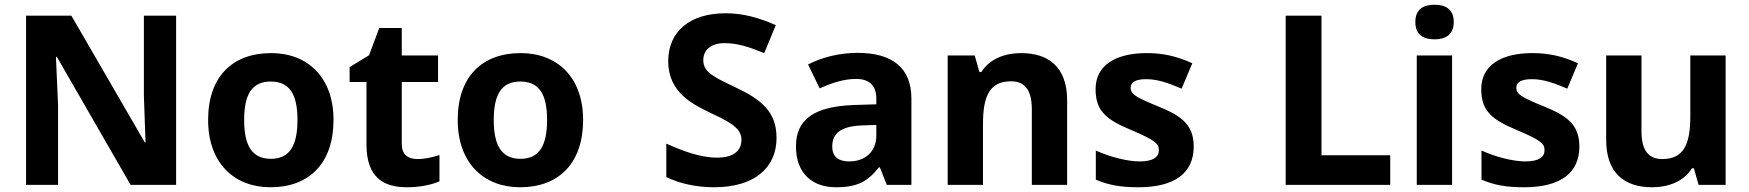

<svg xmlns="http://www.w3.org/2000/svg" viewBox="-20 -780 7378 810"><path d="M723 0V-714H587V-376C589 -310 592 -245 594 -179H591L281 -714H90V0H225V-336C222 -404 219 -472 216 -540H220L531 0Z M1387 -274C1387 -455 1277 -556 1124 -556C959 -556 858 -455 858 -274C858 -92 968 10 1121 10C1285 10 1387 -92 1387 -274ZM1010 -274C1010 -382 1043 -436 1122 -436C1202 -436 1235 -382 1235 -274C1235 -166 1202 -110 1123 -110C1043 -110 1010 -166 1010 -274Z M1740 -109C1701 -109 1675 -129 1675 -171V-434H1828V-546H1675V-662H1580L1537 -547L1455 -497V-434H1526V-171C1526 -30 1599 10 1697 10C1753 10 1802 -1 1834 -15V-126C1803 -116 1773 -109 1740 -109Z M2440 -274C2440 -455 2330 -556 2177 -556C2012 -556 1911 -455 1911 -274C1911 -92 2021 10 2174 10C2338 10 2440 -92 2440 -274ZM2063 -274C2063 -382 2096 -436 2175 -436C2255 -436 2288 -382 2288 -274C2288 -166 2255 -110 2176 -110C2096 -110 2063 -166 2063 -274Z M3256 -198C3256 -310 3191 -360 3082 -412C2992 -455 2947 -475 2947 -526C2947 -569 2979 -598 3036 -598C3090 -598 3138 -583 3204 -556L3253 -674C3179 -706 3115 -724 3041 -724C2892 -724 2799 -649 2799 -521C2799 -391 2903 -340 2969 -308C3048 -270 3108 -244 3108 -191C3108 -147 3079 -115 3005 -115C2933 -115 2859 -144 2791 -174V-33C2849 -5 2919 10 2993 10C3161 10 3256 -71 3256 -198Z M3598 -557C3521 -557 3447 -538 3389 -508L3438 -407C3489 -430 3539 -447 3592 -447C3645 -447 3677 -421 3677 -364V-340L3582 -337C3419 -331 3338 -279 3338 -163C3338 -45 3410 10 3507 10C3598 10 3641 -15 3688 -74H3692L3721 0H3825V-364C3825 -494 3744 -557 3598 -557ZM3619 -251 3677 -253V-208C3677 -138 3627 -99 3563 -99C3520 -99 3491 -116 3491 -162C3491 -214 3523 -248 3619 -251Z M4288 -556C4220 -556 4155 -532 4120 -476H4112L4092 -546H3978V0H4127V-257C4127 -373 4154 -437 4245 -437C4306 -437 4333 -397 4333 -319V0H4482V-356C4482 -496 4405 -556 4288 -556Z M5016 -162C5016 -259 4957 -294 4864 -332C4768 -371 4750 -384 4750 -410C4750 -434 4772 -446 4816 -446C4865 -446 4911 -429 4965 -406L5010 -513C4945 -543 4886 -556 4818 -556C4687 -556 4602 -505 4602 -404C4602 -311 4648 -275 4751 -232C4857 -187 4869 -173 4869 -146C4869 -118 4846 -99 4788 -99C4736 -99 4662 -118 4603 -145V-22C4658 1 4707 10 4783 10C4937 10 5016 -51 5016 -162Z M5404 0H5845V-125H5555V-714H5404Z M6032 -760C5987 -760 5951 -743 5951 -687C5951 -632 5987 -614 6032 -614C6076 -614 6113 -632 6113 -687C6113 -743 6076 -760 6032 -760ZM6106 -546H5957V0H6106Z M6643 -162C6643 -259 6584 -294 6491 -332C6395 -371 6377 -384 6377 -410C6377 -434 6399 -446 6443 -446C6492 -446 6538 -429 6592 -406L6637 -513C6572 -543 6513 -556 6445 -556C6314 -556 6229 -505 6229 -404C6229 -311 6275 -275 6378 -232C6484 -187 6496 -173 6496 -146C6496 -118 6473 -99 6415 -99C6363 -99 6289 -118 6230 -145V-22C6285 1 6334 10 6410 10C6564 10 6643 -51 6643 -162Z M7260 -546H7111V-289C7111 -173 7084 -109 6993 -109C6932 -109 6905 -149 6905 -227V-546H6756V-190C6756 -50 6833 10 6950 10C7018 10 7083 -14 7118 -70H7126L7146 0H7260Z"/></svg>

Font: Noto Sans Lisu
Style: Bold
Weight: 700
Designer: Monotype Design Team. David Williams.
Foundry: Monotype Imaging Inc.
Version: Version 2.102